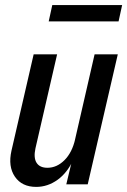

<svg xmlns="http://www.w3.org/2000/svg" viewBox="-20 -723 499 753"><path d="M122 10Q66 10 38.5 -30Q11 -70 25 -132L112 -510H204L119 -141Q111 -104 123.5 -84.5Q136 -65 166 -65Q203 -65 233 -95Q263 -125 275 -178L269 -100Q245 -46 206 -18Q167 10 122 10ZM240 0 263 -96H256L351 -510H442L324 0ZM171 -639 185 -703H459L445 -639Z"/></svg>

Font: Instrument Sans Condensed Medium
Style: Italic
Weight: 500
Width: 3
Italic angle: -13°
Designer: Rodrigo Fuenzalida
Foundry: fragTYPE
Version: Version 1.000;gftools[0.9.28]